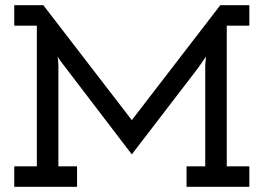

<svg xmlns="http://www.w3.org/2000/svg" viewBox="-20 -720 1016 740"><path d="M277 0H35V-79H122V-621H35V-700H147Q233 -589 317.5 -478.5Q402 -368 488 -257Q574 -368 658.5 -478.5Q743 -589 829 -700H941V-621H854V-79H941V0H699V-79H771V-470Q772 -478 772.5 -486Q773 -494 774 -502Q766 -491 758 -479Q750 -467 742 -456L488 -125L223 -472Q216 -481 211.5 -487Q207 -493 202 -502L204 -486Q205 -478 205 -470V-79H277Z"/></svg>

Font: Josefin Slab
Style: Bold
Weight: 700
Designer: Santiago Orozco
Foundry: Typemade
Version: Version 2.000